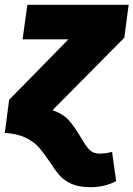

<svg xmlns="http://www.w3.org/2000/svg" viewBox="-54 -554 556 800"><path d="M-16 -138 231 -390H40L60 -534H482L464 -397L165 -95Q210 -79 234 -51.5Q258 -24 283 19Q303 54 318.5 70Q334 86 361 86Q385 86 413 79L430 201Q380 226 323 226Q275 226 244 212Q213 198 194.5 177Q176 156 153 120Q128 83 108.5 60.5Q89 38 54 20.5Q19 3 -34 0Z"/></svg>

Font: Fira Sans Black
Style: Italic
Weight: 900
Italic angle: -8°
Designer: Carrois Corporate & Edenspiekermann AG
Foundry: Carrois Corporate GbR & Edenspiekermann AG
Version: Version 4.203